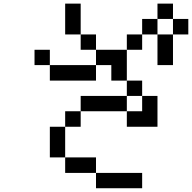

<svg xmlns="http://www.w3.org/2000/svg" viewBox="-20 -879 1040 1040"><path d="M333 -692.4V-859.4H417V-692.4H500V-609.4H417V-692.4ZM250 -26.4V-192.4H333V-276.4H417V-359.4H667V-276.4H417V-192.4H333V-26.4H500V57.6H750V140.6H500V57.6H333V-26.4ZM167 -526.4V-609.4H250V-526.4ZM667 -359.4V-442.4H583V-526.4H500V-442.4H250V-526.4H500V-609.4H667V-442.4H750V-359.4ZM667 -276.4H750V-359.4H833V-192.4H667ZM833 -692.4H750V-609.4H667V-692.4H750V-776.4H833ZM833 -692.4H917V-526.4H833ZM917 -692.4V-776.4H833V-859.4H917V-776.4H1000V-692.4Z"/></svg>

Font: KH Dot Kodenmachou 12
Style: Regular
Weight: 400
Designer: Original version for X68000 by Keitarou Hiraki (http://hp.vector.co.jp/authors/VA000874/) / TrueType conversion by Homem
Version: Version 1.00.20150527